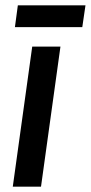

<svg xmlns="http://www.w3.org/2000/svg" viewBox="-20 -701 341 721"><path d="M28 0 101 -526H207L134 0ZM36 -599 47 -681H301L289 -599Z"/></svg>

Font: Archivo Narrow SemiBold
Style: Italic
Weight: 600
Italic angle: -8°
Designer: Hector Gatti
Foundry: Omnibus-Type
Version: Version 3.002